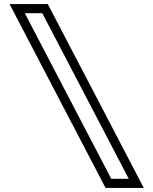

<svg xmlns="http://www.w3.org/2000/svg" viewBox="-20 -777 754 944"><path d="M215 -757 687 147H499L27 -757ZM613 102 188 -712H102L527 102Z"/></svg>

Font: Geostar
Style: Regular
Weight: 400
Designer: Joe Prince
Foundry: Joe Prince
Version: Version 1.002